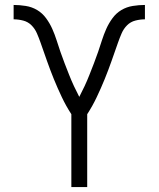

<svg xmlns="http://www.w3.org/2000/svg" viewBox="-20 -755 640 775"><path d="M268 0V-294Q257 -311 247.5 -328Q238 -345 229.5 -363Q221 -381 213 -399Q205 -417 197.5 -435.5Q190 -454 183 -472.5Q176 -491 169.5 -509.5Q163 -528 156.5 -546.5Q150 -565 143.5 -583.5Q137 -602 129 -620.5Q121 -639 107 -653Q93 -667 73.5 -672Q54 -677 35 -677V-735Q59 -735 84 -731Q109 -727 130 -714.5Q151 -702 166 -681.5Q181 -661 191 -638.5Q201 -616 208.5 -592.5Q216 -569 224 -545.5Q232 -522 241 -499Q250 -476 259 -453Q268 -430 278.5 -407.5Q289 -385 300 -364Q311 -385 321.5 -407.5Q332 -430 341 -453Q350 -476 359 -499Q368 -522 376 -545.5Q384 -569 391.5 -592.5Q399 -616 409 -638.5Q419 -661 434 -681.5Q449 -702 470 -714.5Q491 -727 516 -731Q541 -735 565 -735V-677Q546 -677 526.5 -672Q507 -667 493 -653Q479 -639 471 -620.5Q463 -602 456.5 -583.5Q450 -565 443.5 -546.5Q437 -528 430.5 -509.5Q424 -491 417 -472.5Q410 -454 402.5 -435.5Q395 -417 387 -399Q379 -381 370.5 -363Q362 -345 352.5 -328Q343 -311 332 -294V0Z"/></svg>

Font: Iosevka Custom Light Extended
Style: Regular
Weight: 300
Width: 7
Monospace: yes
Designer: Belleve Invis
Foundry: Belleve Invis
Version: Version 11.2.4; ttfautohint (v1.8.4)